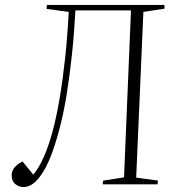

<svg xmlns="http://www.w3.org/2000/svg" viewBox="-20 -743 706 774"><path d="M508 -701H284Q279 -607 270 -523Q261 -439 249.5 -367Q238 -295 223 -236Q208 -177 191.5 -131Q175 -85 156 -53.5Q137 -22 117 -5.5Q97 11 75 11Q56 11 41.5 -1Q27 -13 27 -36Q27 -48 32.5 -58.5Q38 -69 48 -77.5Q58 -86 71 -92L114 -39Q137 -66 156.5 -110Q176 -154 192 -213.5Q208 -273 220.5 -347Q233 -421 242.5 -508.5Q252 -596 257 -695L168 -707L169 -723H643V-708L558 -695L529 -27L617 -15L615 0H394L396 -15L480 -28Z"/></svg>

Font: Literata 60pt ExtraLight
Style: Italic
Weight: 250
Italic angle: -2°
Designer: Latin by Veronika Burian and Jose Scaglione. Greek by Irene Vlachou. Cyrillic by Vera Evstafieva
Foundry: TypeTogether
Version: Version 3.103;gftools[0.9.29]